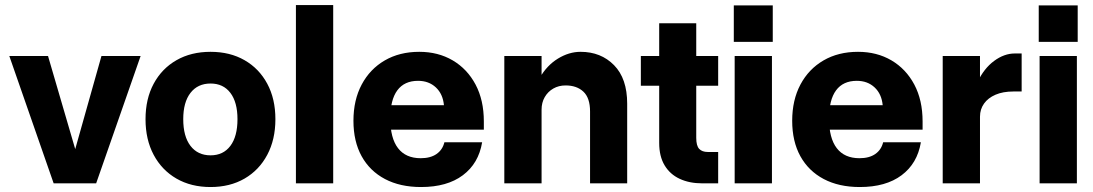

<svg xmlns="http://www.w3.org/2000/svg" viewBox="-20 -720 4294 754"><path d="M16.6 -500 190.7 0H357.6L532.2 -500H378.4L275.4 -134.5L168.6 -500Z M551.5 -251.8Q551.5 -172 583.5 -111.9Q615.5 -51.9 672.9 -18.7Q730.4 14.5 806.8 14.5Q883.1 14.5 940.4 -18.7Q997.6 -51.9 1029.5 -111.9Q1061.5 -172 1061.5 -251.9Q1061.5 -331.9 1029.5 -391.3Q997.6 -450.8 940.4 -483.6Q883.1 -516.5 806.8 -516.5Q730.4 -516.5 673 -483.6Q615.6 -450.8 583.5 -391.2Q551.5 -331.7 551.5 -251.8ZM912.6 -252Q912.6 -184.3 884.7 -147.1Q856.8 -110 806.9 -110Q756.6 -110 728.1 -147.1Q699.6 -184.3 699.6 -252Q699.6 -318.6 728.1 -355.3Q756.6 -392 806.9 -392Q856.8 -392 884.7 -355.3Q912.6 -318.6 912.6 -252Z M1142.1 -700V0H1288.5V-700Z M1368 -245.9Q1368 -164.8 1400.1 -106.6Q1432.3 -48.3 1491.9 -16.9Q1551.5 14.5 1633.5 14.5Q1735.8 14.5 1797.6 -31.8Q1859.5 -78 1873.4 -161.3H1725.2Q1718 -131.7 1694.3 -115.2Q1670.6 -98.7 1632.2 -98.7Q1573.4 -98.7 1543.1 -138.1Q1512.7 -177.5 1512.7 -254.7Q1512.7 -327.9 1540.3 -365.2Q1567.9 -402.6 1621.7 -402.6Q1664 -402.6 1691.7 -376.7Q1719.3 -350.8 1723.4 -306.9H1507.6V-210.9H1880.1V-243Q1880.1 -326.6 1847.6 -387.9Q1815 -449.2 1757.8 -482.9Q1700.6 -516.5 1626.5 -516.5Q1549.2 -516.5 1491 -482.7Q1432.8 -448.9 1400.4 -388Q1368 -327.1 1368 -245.9Z M2297.2 -282.2V0H2443V-313Q2443 -411.6 2391.4 -464.1Q2339.9 -516.5 2259.8 -516.5Q2214.6 -516.5 2171.1 -489.9Q2127.6 -463.3 2099.3 -413.8Q2071 -364.3 2070.8 -294.8L2106.8 -289.2Q2106.8 -317.2 2119.2 -338.6Q2131.6 -360.1 2152.9 -372.3Q2174.1 -384.5 2201.2 -384.5Q2245.1 -384.5 2271.1 -360Q2297.2 -335.5 2297.2 -282.2ZM1960.5 -500V0H2106.8V-500Z M2496.7 -500V-383.3H2800.3V-500ZM2800.3 -123.2H2759.2Q2737.3 -123.2 2725.7 -135.4Q2714.2 -147.7 2714.2 -178.7V-628.6H2568.7V-158.7Q2568.7 -106.1 2589.9 -70.8Q2611.1 -35.5 2649.1 -17.8Q2687.1 0 2737.7 0H2800.3Z M2861.7 -698.9V-555.6H3014.7V-698.9ZM2865.1 -500V0H3011.5V-500Z M3091 -245.9Q3091 -164.8 3123.1 -106.6Q3155.3 -48.3 3214.9 -16.9Q3274.5 14.5 3356.5 14.5Q3458.8 14.5 3520.6 -31.8Q3582.5 -78 3596.4 -161.3H3448.2Q3441 -131.7 3417.3 -115.2Q3393.6 -98.7 3355.2 -98.7Q3296.4 -98.7 3266.1 -138.1Q3235.7 -177.5 3235.7 -254.7Q3235.7 -327.9 3263.3 -365.2Q3290.9 -402.6 3344.7 -402.6Q3387 -402.6 3414.7 -376.7Q3442.3 -350.8 3446.4 -306.9H3230.6V-210.9H3603.1V-243Q3603.1 -326.6 3570.6 -387.9Q3538 -449.2 3480.8 -482.9Q3423.6 -516.5 3349.5 -516.5Q3272.2 -516.5 3214 -482.7Q3155.8 -448.9 3123.4 -388Q3091 -327.1 3091 -245.9Z M3992.1 -360.7V-510H3965.1Q3923.6 -510 3883.9 -480.7Q3844.1 -451.3 3818.3 -397Q3792.5 -342.7 3792.5 -267.5L3828.5 -261.8Q3828.5 -290.8 3844.3 -313.1Q3860.1 -335.4 3889.5 -348.1Q3918.8 -360.7 3959.6 -360.7ZM3682.1 -500V0H3828.5V-500Z M4059.2 -698.9V-555.6H4212.2V-698.9ZM4062.6 -500V0H4209V-500Z"/></svg>

Font: Overused Grotesk Light
Style: Regular
Weight: 300
Designer: RandomMaerks
Version: Version 0.005